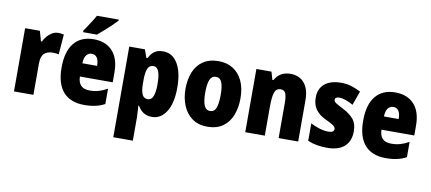

<svg xmlns="http://www.w3.org/2000/svg" viewBox="-84 -1090 3717 1654"><g transform="rotate(10 1775.0 -263.0)"><path d="M345 -563Q369 -563 394 -557L380 -381Q370 -384 357.5 -385.5Q345 -387 326 -387Q281 -387 253.5 -362Q226 -337 226 -276V0H56V-553H185L210 -465H218Q229 -489 248 -511.5Q267 -534 292 -548.5Q317 -563 345 -563Z M656 -562Q761 -562 820.5 -497.5Q880 -433 880 -310V-225H593Q595 -121 695 -121Q738 -121 773.5 -131Q809 -141 850 -164V-30Q779 10 672 10Q550 10 487 -61.5Q424 -133 424 -274Q424 -416 484.5 -489Q545 -562 656 -562ZM661 -436Q633 -436 614.5 -414Q596 -392 594 -341H723Q723 -389 706.5 -412.5Q690 -436 661 -436ZM837 -756Q821 -738 792.5 -711Q764 -684 732.5 -656Q701 -628 675 -606H554V-620Q578 -656 603.5 -694.5Q629 -733 647 -766H837Z M1263 -563Q1344 -563 1390 -487Q1436 -411 1436 -276Q1436 -140 1388.5 -65Q1341 10 1264 10Q1220 10 1189.5 -9.5Q1159 -29 1138 -66H1132Q1134 -34 1136 -9Q1138 16 1138 36V240H967V-553H1104L1129 -482H1138Q1163 -528 1191.5 -545.5Q1220 -563 1263 -563ZM1203 -424Q1168 -424 1153 -392Q1138 -360 1138 -290V-263Q1138 -197 1152.5 -165.5Q1167 -134 1203 -134Q1263 -134 1263 -275Q1263 -352 1248 -388Q1233 -424 1203 -424Z M1988 -278Q1988 -201 1963.5 -135Q1939 -69 1885.5 -29.5Q1832 10 1747 10Q1668 10 1614.5 -29Q1561 -68 1534 -133.5Q1507 -199 1507 -278Q1507 -361 1533 -425.5Q1559 -490 1613 -526.5Q1667 -563 1749 -563Q1820 -563 1874 -529.5Q1928 -496 1958 -432.5Q1988 -369 1988 -278ZM1680 -277Q1680 -203 1696 -165Q1712 -127 1748 -127Q1785 -127 1800 -165Q1815 -203 1815 -278Q1815 -352 1800 -389Q1785 -426 1748 -426Q1712 -426 1696 -389Q1680 -352 1680 -277Z M2377 -563Q2453 -563 2497.5 -511.5Q2542 -460 2542 -360V0H2371V-306Q2371 -361 2360 -389Q2349 -417 2317 -417Q2277 -417 2263.5 -378.5Q2250 -340 2250 -250V0H2079V-553H2211L2231 -484H2240Q2283 -563 2377 -563Z M2999 -170Q2999 -84 2947.5 -37Q2896 10 2796 10Q2750 10 2708.5 3Q2667 -4 2626 -21V-174Q2663 -154 2704.5 -141.5Q2746 -129 2782 -129Q2832 -129 2832 -160Q2832 -170 2825.5 -178.5Q2819 -187 2799 -199Q2779 -211 2738 -230Q2682 -257 2653.5 -298Q2625 -339 2625 -400Q2625 -478 2676.5 -520.5Q2728 -563 2820 -563Q2866 -563 2907 -551Q2948 -539 2992 -516L2948 -393Q2918 -410 2886 -422Q2854 -434 2827 -434Q2789 -434 2789 -409Q2789 -399 2795 -392Q2801 -385 2819.5 -374Q2838 -363 2877 -343Q2934 -314 2966.5 -275Q2999 -236 2999 -170Z M3294 -562Q3399 -562 3458.5 -497.5Q3518 -433 3518 -310V-225H3231Q3233 -121 3333 -121Q3376 -121 3411.5 -131Q3447 -141 3488 -164V-30Q3417 10 3310 10Q3188 10 3125 -61.5Q3062 -133 3062 -274Q3062 -416 3122.5 -489Q3183 -562 3294 -562ZM3299 -436Q3271 -436 3252.5 -414Q3234 -392 3232 -341H3361Q3361 -389 3344.5 -412.5Q3328 -436 3299 -436Z"/></g></svg>

Font: Noto Sans Malayalam Condensed Black
Style: Regular
Weight: 900
Width: 3
Designer: Jelle Bosma - Monotype Design Team
Foundry: Monotype Imaging Inc.
Version: Version 2.104; ttfautohint (v1.8.4.7-5d5b)